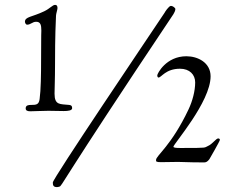

<svg xmlns="http://www.w3.org/2000/svg" viewBox="-20 -674 953 785"><path d="M618 -18C618 -14 619 -11 638 -11C655 -11 693 -12 708 -12C738 -12 741 -10 815 -10C821 -10 828 -12 836 -23C836 -23 879 -97 879 -102C879 -105 877 -108 872 -108C863 -108 849 -85 830 -77C814 -70 830 -69 729 -69H715C701 -69 689 -70 689 -74C689 -85 841 -257 841 -362C841 -418 789 -444 742 -444C659 -444 623 -373 623 -366C623 -361 625 -357 628 -357C640 -357 657 -393 716 -393C755 -393 778 -369 778 -337C778 -302 767 -261 751 -227C680 -77 618 -38 618 -20ZM196 72C196 82 197 91 213 91C216 91 220 90 223 89C235 85 218 88 689 -616C692 -621 697 -630 697 -637C697 -642 686 -650 679 -650C670 -650 653 -623 653 -622C587 -523 196 56 196 72ZM82 -585C82 -577 89 -573 90 -573C106 -573 112 -585 128 -585C146 -585 149 -571 149 -549C149 -537 148 -548 148 -429C148 -369 147 -306 142 -269C139 -246 128 -245 107 -245C97 -245 85 -244 85 -231C85 -222 92 -219 104 -219C122 -219 151 -221 178 -221C202 -221 221 -220 240 -220C259 -220 275 -222 275 -232C275 -242 270 -244 263 -245C226 -249 203 -243 203 -291C203 -312 205 -349 205 -410C205 -532 208 -585 209 -610C209 -617 215 -635 215 -640C215 -645 215 -654 205 -654C195 -654 184 -639 161 -628C111 -604 82 -606 82 -585Z"/></svg>

Font: OFL Sorts Mill Goudy
Style: Regular
Weight: 500
Version: Version 003.000